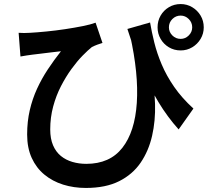

<svg xmlns="http://www.w3.org/2000/svg" viewBox="-20 -853 1040 948"><path d="M721 -742Q729 -695 742 -642.5Q755 -590 778.5 -534.5Q802 -479 840 -424Q878 -369 935 -317L862 -214Q807 -275 762 -349.5Q717 -424 680 -514Q643 -604 609 -710ZM72 -691Q98 -689 128 -691Q163 -693 209 -697.5Q255 -702 301.5 -709Q348 -716 388 -724Q428 -732 452 -741L486 -641Q475 -638 460.5 -632.5Q446 -627 434 -621Q415 -606 388 -578.5Q361 -551 333 -512.5Q305 -474 281 -427.5Q257 -381 242.5 -327Q228 -273 228 -214Q228 -168 242 -135.5Q256 -103 280.5 -83Q305 -63 337.5 -53.5Q370 -44 406 -44Q522 -44 584 -123Q646 -202 655.5 -345Q665 -488 622 -680L727 -505Q743 -422 745.5 -339.5Q748 -257 731 -182.5Q714 -108 674.5 -50Q635 8 568.5 41.5Q502 75 404 75Q344 75 291.5 58.5Q239 42 199 9Q159 -24 136.5 -73.5Q114 -123 114 -189Q114 -253 127 -309Q140 -365 163 -415Q186 -465 216.5 -511Q247 -557 281 -600Q261 -598 233.5 -594.5Q206 -591 180.5 -588Q155 -585 139 -583Q124 -581 110.5 -579Q97 -577 81 -574ZM814 -718Q814 -695 831 -678Q848 -661 872 -661Q895 -661 912 -678Q929 -695 929 -718Q929 -742 912 -759Q895 -776 872 -776Q848 -776 831 -759Q814 -742 814 -718ZM758 -718Q758 -750 773 -776Q788 -802 814 -817.5Q840 -833 872 -833Q903 -833 929 -817.5Q955 -802 970.5 -776Q986 -750 986 -718Q986 -687 970.5 -661Q955 -635 929 -619.5Q903 -604 872 -604Q840 -604 814 -619.5Q788 -635 773 -661Q758 -687 758 -718Z"/></svg>

Font: Noto Sans JP Thin SemiBold
Style: Regular
Weight: 600
Version: Version 2.004-H2;hotconv 1.0.118;makeotfexe 2.5.65603